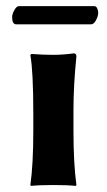

<svg xmlns="http://www.w3.org/2000/svg" viewBox="-20 -610 352 633"><path d="M280.3 -529.8H33.7Q20 -529.8 20 -553.2Q20 -563.5 27.3 -576.7Q34.7 -589.8 42.5 -589.8H291Q296.9 -589.8 300.3 -582.8Q303.7 -575.7 303.7 -567.9Q303.7 -556.6 296.4 -543.2Q289.1 -529.8 280.3 -529.8ZM89.8 -234.9Q89.8 -374 80.1 -428.2L83 -432.1Q124 -429.2 153.8 -429.2Q189 -429.2 223.1 -434.1Q231.9 -434.1 231.9 -423.8Q222.2 -328.6 222.2 -246.1V-180.2Q222.2 -71.3 231.9 0L230 2.9Q202.1 0 155.8 0Q108.9 0 82 2.9L80.1 0Q89.8 -67.9 89.8 -180.2Z"/></svg>

Font: Linux Biolinum O
Style: Bold
Weight: 700
Designer: Philipp H. Poll
Foundry: Philipp H. Poll
Version: Version 1.3.2